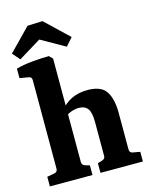

<svg xmlns="http://www.w3.org/2000/svg" viewBox="-124 -918 781 997"><g transform="rotate(-15 266.5 -419.5)"><path d="M18 0V-52L57 -59Q75 -62 75 -80V-556Q75 -574 58 -576L11 -584V-635Q50 -646 99.5 -650.5Q149 -655 188 -655L206 -637V-80Q206 -65 222 -59L247 -52V0ZM290 0V-52L314 -59Q322 -62 326.5 -66.5Q331 -71 331 -80V-262Q331 -313 316 -334Q301 -355 268 -355Q247 -355 224.5 -346.5Q202 -338 183 -321V-358Q210 -396 248.5 -414.5Q287 -433 335 -433Q409 -433 435.5 -392Q462 -351 462 -276V-80Q462 -62 479 -59L518 -52V0ZM6 -717 122 -836 203 -839 328 -720 291 -678 162 -751 41 -677Z"/></g></svg>

Font: Yrsa
Style: Regular
Weight: 400
Designer: Anna Giedrys (Yrsa+Rasa design), David Brezina (Yrsa art-direction, Rasa art-direction, design)
Foundry: Rosetta Type Foundry
Version: Version 2.004